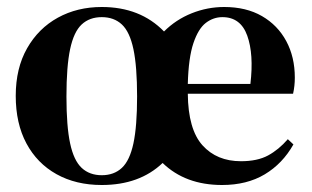

<svg xmlns="http://www.w3.org/2000/svg" viewBox="-20 -515 893 549"><path d="M271 14Q197 14 141.5 -17Q86 -48 55.5 -105Q25 -162 25 -241Q25 -320 57.5 -377Q90 -434 145.5 -464.5Q201 -495 271 -495Q381 -495 449 -425Q483 -459 528 -477Q573 -495 621 -495Q684 -495 729 -469Q774 -443 798.5 -397.5Q823 -352 823 -293Q823 -269 818 -247H517Q518 -145 559 -99.5Q600 -54 669 -54Q716 -54 746.5 -70.5Q777 -87 803 -117L819 -102Q788 -47 737 -16.5Q686 14 615 14Q510 14 445 -49Q379 14 271 14ZM271 -14Q306 -14 328.5 -35Q351 -56 361.5 -105Q372 -154 372 -239Q372 -325 361.5 -374.5Q351 -424 328.5 -445Q306 -466 271 -466Q236 -466 213.5 -445Q191 -424 180.5 -374.5Q170 -325 170 -239Q170 -154 180.5 -105Q191 -56 213.5 -35Q236 -14 271 -14ZM616 -466Q590 -466 568.5 -449.5Q547 -433 533 -391.5Q519 -350 517 -275H696Q706 -360 687 -413Q668 -466 616 -466Z"/></svg>

Font: DeepMind Serif Text
Style: Regular
Weight: 400
Designer: Frank Grießhammer / Modifications: Colophon Foundry
Foundry: Colophon Foundry
Version: Version 5.003; ttfautohint (v1.8.2)